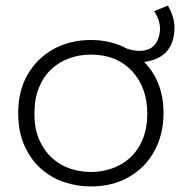

<svg xmlns="http://www.w3.org/2000/svg" viewBox="-20 -669 680 691"><path d="M307 2Q257.5 2 211 -13.5Q164.5 -29 127.2 -62Q90 -95 67 -147Q45.5 -196.5 45.5 -262.5Q45.5 -343 80.2 -402Q115 -461 174 -493Q233 -525 307 -525Q381 -525 438.5 -493V-493.5Q459.5 -486 482.5 -486Q508.5 -486 524.8 -497.2Q541 -508.5 548.5 -527.2Q556 -546 556 -568Q554.5 -600 534.5 -629L584.5 -649Q607 -608.5 608 -572.5L607.5 -563Q607 -517.5 581.8 -486Q556.5 -454.5 499 -446Q568.5 -374.5 568.5 -262.5Q568.5 -185 535.5 -125.2Q502.5 -65.5 443.8 -31.8Q385 2 307 2ZM307 -50Q344.5 -50 381 -62Q417.5 -74 446.2 -99.5Q475 -125 492.5 -165.2Q510 -205.5 510 -261.5Q510 -351 458 -410Q402 -472.5 307 -472.5Q266 -472.5 229.2 -459.2Q192.5 -446 164.5 -419.8Q136.5 -393.5 120.2 -353.8Q104 -314 104 -261.5V-257.5Q104 -205 121 -166.2Q138 -127.5 166.5 -101.2Q195 -75 231.5 -62.5Q268 -50 307 -50Z"/></svg>

Font: Argentum Novus Light
Style: Regular
Weight: 300
Designer: Julieta Ulanovsky (font) & Cristiano Sobral (main changes)
Foundry: Julieta Ulanovsky (font) & Cristiano Sobral (main changes)
Version: Version 3.00;November 27, 2020;FontCreator 13.0.0.2655 64-bi